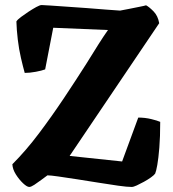

<svg xmlns="http://www.w3.org/2000/svg" viewBox="-20 -741 686 761"><path d="M96 0Q87 0 71.5 -14.5Q56 -29 43 -49.5Q30 -70 29 -90Q83 -144 134.5 -212.5Q186 -281 234 -353Q282 -425 322 -488Q349 -532 371 -566.5Q393 -601 408 -622L191 -631L159 -466Q146 -461 122 -456.5Q98 -452 78 -452Q71 -477 63 -511.5Q55 -546 50.5 -584Q46 -622 45 -656Q49 -663 63 -673.5Q77 -684 93 -694.5Q109 -705 123.5 -713Q138 -721 145 -721Q153 -721 180.5 -719Q208 -717 245.5 -714.5Q283 -712 324 -709Q365 -706 400 -703Q435 -700 456 -699Q468 -701 490 -705.5Q512 -710 532.5 -714Q553 -718 559 -720Q572 -713 589 -695.5Q606 -678 611 -649L256 -123L464 -101L528 -275Q555 -275 579.5 -269Q604 -263 615 -258Q615 -198 611.5 -155.5Q608 -113 603.5 -87.5Q599 -62 595 -53Q591 -47 578.5 -38Q566 -29 550.5 -20.5Q535 -12 522 -6Q509 0 502 0Q484 0 448.5 -5Q413 -10 370 -17Q327 -24 285 -30.5Q243 -37 211.5 -41.5Q180 -46 168 -46Q157 -38 143 -27.5Q129 -17 116 -8.5Q103 0 96 0Z"/></svg>

Font: Texturina 12pt ExtraBold
Style: Regular
Weight: 800
Designer: Guillermo Torres Carreño
Foundry: Omnibus-Type
Version: Version 1.002